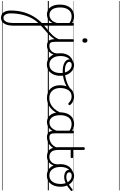

<svg xmlns="http://www.w3.org/2000/svg" viewBox="686 -2141 2379 3791"><g transform="rotate(90 1875.5 -245.5)"><path d="M330 924Q263 924 225.5 874Q188 824 188 733Q188 661 197 593.5Q206 526 225.5 463Q245 400 273.5 341Q302 282 341 227Q357 206 373 186Q389 166 405 148Q421 130 434 118V-94Q410 -45 380.5 -21.5Q351 2 321.5 9.5Q292 17 265 17Q209 17 165 -12Q121 -41 96 -98Q71 -155 71 -238Q71 -288 80.5 -331Q90 -374 109 -408.5Q128 -443 156 -467.5Q184 -492 220 -505.5Q256 -519 301 -519Q326 -519 347 -515Q368 -511 389.5 -503Q411 -495 434 -480V-496Q434 -506 440.5 -510.5Q447 -515 461 -515Q474 -515 480.5 -510.5Q487 -506 487 -496V675Q487 737 476.5 784Q466 831 445.5 862Q425 893 396 908.5Q367 924 330 924ZM334 876Q364 876 386.5 854.5Q409 833 421.5 790Q434 747 434 682V190Q426 198 416 208.5Q406 219 396 231.5Q386 244 376 258Q343 306 318.5 361Q294 416 277.5 476.5Q261 537 252.5 601.5Q244 666 244 732Q244 777 254.5 809Q265 841 285 858.5Q305 876 334 876ZM274 -33Q306 -33 336.5 -46.5Q367 -60 392.5 -92.5Q418 -125 434 -181V-428Q399 -452 367 -461Q335 -470 302 -470Q270 -470 243 -460.5Q216 -451 194.5 -432Q173 -413 158 -385.5Q143 -358 135 -322Q127 -286 127 -242Q127 -180 143.5 -133Q160 -86 193 -59.5Q226 -33 274 -33ZM0 895H622V905H0ZM0 -20H622V0H0ZM0 -505H622V-500H0ZM0 -1415H622V-1405H0Z M475 147Q469 152 463 148Q457 144 452.5 135.5Q448 127 448 117.5Q448 108 455 102Q496 63 533.5 31.5Q571 0 603.5 -27.5Q636 -55 664.5 -83.5Q693 -112 716 -145.5Q739 -179 756 -221Q762 -235 771 -237Q780 -239 786 -232Q792 -225 788 -212Q773 -166 750 -128.5Q727 -91 697 -58Q667 -25 632 6.5Q597 38 557 72Q517 106 475 147ZM622 895V905ZM622 -20V0ZM622 -505V-500ZM622 -1415V-1405Z M884 17Q846 17 820.5 6.5Q795 -4 780.5 -24Q766 -44 760 -72.5Q754 -101 754 -137V-496Q754 -506 760 -510.5Q766 -515 779 -515Q793 -515 799.5 -510.5Q806 -506 806 -496V-137Q806 -82 822.5 -56.5Q839 -31 890 -31Q899 -31 903.5 -23.5Q908 -16 907.5 -7Q907 2 901.5 9.5Q896 17 884 17ZM780 -683Q758 -683 747 -695.5Q736 -708 736 -732Q736 -757 747 -769.5Q758 -782 780 -782Q801 -782 812 -769.5Q823 -757 823 -732Q824 -707 812.5 -695Q801 -683 780 -683ZM622 895H947V905H622ZM622 -20H947V0H622ZM622 -505H947V-500H622ZM622 -1415H947V-1405H622Z M882 17Q871 17 865.5 9.5Q860 2 860.5 -7Q861 -16 868 -23.5Q875 -31 888 -31Q921 -31 947.5 -43Q974 -55 993 -76Q1012 -97 1022.5 -125Q1033 -153 1034 -186Q1035 -198 1044 -201.5Q1053 -205 1061.5 -201.5Q1070 -198 1069 -186Q1068 -142 1053.5 -104.5Q1039 -67 1014.5 -40Q990 -13 956 2Q922 17 882 17ZM947 895V905ZM947 -20V0ZM947 -505V-500ZM947 -1415V-1405Z M1255 19Q1187 19 1136 -15.5Q1085 -50 1058 -110.5Q1031 -171 1031 -250Q1031 -308 1047 -354.5Q1063 -401 1093.5 -435Q1124 -469 1167 -487Q1210 -505 1264 -505Q1272 -505 1274.5 -498Q1277 -491 1274.5 -483.5Q1272 -476 1263 -476Q1231 -476 1203.5 -465.5Q1176 -455 1154 -435Q1132 -415 1117 -387Q1102 -359 1094 -324.5Q1086 -290 1086 -250Q1086 -185 1106.5 -135.5Q1127 -86 1164.5 -58.5Q1202 -31 1255 -31Q1294 -31 1325 -46.5Q1356 -62 1377.5 -91.5Q1399 -121 1410.5 -161.5Q1422 -202 1422 -250Q1422 -321 1398.5 -371Q1375 -421 1338.5 -446.5Q1302 -472 1263 -472Q1251 -472 1244.5 -479Q1238 -486 1238 -495.5Q1238 -505 1244.5 -512Q1251 -519 1263 -519Q1318 -519 1367 -487Q1416 -455 1446.5 -394.5Q1477 -334 1477 -250Q1477 -202 1467 -161Q1457 -120 1438 -87Q1419 -54 1391.5 -30Q1364 -6 1330 6.5Q1296 19 1255 19ZM947 895H1548V905H947ZM947 -20H1548V0H947ZM947 -505H1548V-500H947ZM947 -1415H1548V-1405H947Z M1381 -294Q1310 -294 1259 -311Q1208 -328 1180 -358.5Q1152 -389 1152 -427Q1152 -453 1166.5 -473.5Q1181 -494 1206.5 -506.5Q1232 -519 1262 -519Q1274 -519 1280.5 -512Q1287 -505 1287.5 -495.5Q1288 -486 1281.5 -479Q1275 -472 1263 -472Q1232 -472 1216.5 -458Q1201 -444 1201 -426Q1201 -388 1249 -362.5Q1297 -337 1380 -337Q1435 -337 1488 -346Q1541 -355 1590.5 -372Q1640 -389 1683 -413.5Q1726 -438 1761 -469Q1769 -476 1777.5 -472Q1786 -468 1788.5 -458.5Q1791 -449 1780 -439Q1744 -405 1698.5 -378Q1653 -351 1601.5 -332Q1550 -313 1494 -303.5Q1438 -294 1381 -294ZM1548 895H1579V905H1548ZM1548 -20H1579V0H1548ZM1548 -505H1579V-500H1548ZM1548 -1415H1579V-1405H1548Z M1917 17Q1799 17 1731 -52Q1663 -121 1663 -243Q1663 -303 1678.5 -353.5Q1694 -404 1723 -441Q1752 -478 1793.5 -498.5Q1835 -519 1888 -519Q1934 -519 1978 -499Q2022 -479 2053 -442Q2058 -435 2057.5 -428.5Q2057 -422 2048 -413Q2039 -404 2031 -404Q2023 -404 2017 -410Q1987 -437 1958.5 -453.5Q1930 -470 1885 -470Q1847 -470 1816 -455Q1785 -440 1763.5 -410.5Q1742 -381 1730 -339.5Q1718 -298 1718 -245Q1718 -179 1742.5 -130.5Q1767 -82 1811.5 -56Q1856 -30 1918 -30Q1928 -30 1934 -23Q1940 -16 1940 -6.5Q1940 3 1934.5 10Q1929 17 1917 17ZM1579 895H2114V905H1579ZM1579 -20H2114V0H1579ZM1579 -505H2114V-500H1579ZM1579 -1415H2114V-1405H1579Z M1916 17Q1907 17 1902.5 10Q1898 3 1898 -6.5Q1898 -16 1903 -23Q1908 -30 1917 -30Q1976 -30 2029.5 -55Q2083 -80 2126.5 -127Q2170 -174 2199 -240Q2203 -249 2212 -248Q2221 -247 2227.5 -240.5Q2234 -234 2230 -224Q2200 -145 2151 -91.5Q2102 -38 2041.5 -10.5Q1981 17 1916 17ZM2114 895V905ZM2114 -20V0ZM2114 -505V-500ZM2114 -1415V-1405Z M2391 17Q2336 17 2292 -12Q2248 -41 2223 -98Q2198 -155 2198 -238Q2198 -288 2207.5 -331Q2217 -374 2236 -408.5Q2255 -443 2282.5 -467.5Q2310 -492 2346.5 -505.5Q2383 -519 2428 -519Q2466 -519 2502.5 -506.5Q2539 -494 2575 -470V-419Q2535 -449 2500 -459.5Q2465 -470 2429 -470Q2397 -470 2369.5 -460.5Q2342 -451 2320.5 -432Q2299 -413 2284.5 -385.5Q2270 -358 2262 -322Q2254 -286 2254 -242Q2254 -180 2270.5 -133Q2287 -86 2319.5 -59.5Q2352 -33 2401 -33Q2435 -33 2467 -49Q2499 -65 2525.5 -101.5Q2552 -138 2569 -202L2587 -159Q2566 -85 2532.5 -47Q2499 -9 2461.5 4Q2424 17 2391 17ZM2687 17Q2653 17 2629 7Q2605 -3 2590 -22Q2575 -41 2567.5 -69Q2560 -97 2560 -132V-495Q2560 -506 2567 -510.5Q2574 -515 2588 -515Q2601 -515 2607 -510.5Q2613 -506 2613 -496V-133Q2613 -81 2630 -56Q2647 -31 2693 -31Q2700 -31 2704 -23.5Q2708 -16 2707.5 -7Q2707 2 2702.5 9.5Q2698 17 2687 17ZM2114 895H2749V905H2114ZM2114 -20H2749V0H2114ZM2114 -505H2749V-500H2114ZM2114 -1415H2749V-1405H2114Z M2684 17Q2673 17 2667.5 9.5Q2662 2 2662.5 -7Q2663 -16 2670 -23.5Q2677 -31 2690 -31Q2727 -31 2759.5 -42.5Q2792 -54 2818.5 -74Q2845 -94 2864 -121.5Q2883 -149 2893 -182Q2896 -193 2905.5 -192Q2915 -191 2921.5 -184Q2928 -177 2925 -167Q2913 -125 2891 -91.5Q2869 -58 2837.5 -33.5Q2806 -9 2767 4Q2728 17 2684 17ZM2749 895V905ZM2749 -20V0ZM2749 -505V-500ZM2749 -1415V-1405Z M3073 17Q3022 17 2986.5 2Q2951 -13 2929.5 -41.5Q2908 -70 2897.5 -110Q2887 -150 2887 -201V-711Q2887 -721 2893.5 -725.5Q2900 -730 2913 -730Q2927 -730 2933.5 -725.5Q2940 -721 2940 -711V-500H3081Q3092 -500 3096.5 -494.5Q3101 -489 3101 -476Q3101 -464 3096.5 -458Q3092 -452 3081 -452H2940V-213Q2940 -175 2946 -142Q2952 -109 2967.5 -84.5Q2983 -60 3010 -45.5Q3037 -31 3080 -31Q3090 -31 3095 -23.5Q3100 -16 3099.5 -7Q3099 2 3092.5 9.5Q3086 17 3073 17ZM2749 895H3137V905H2749ZM2749 -20H3137V0H2749ZM2749 -505H3137V-500H2749ZM2749 -1415H3137V-1405H2749Z M3072 17Q3061 17 3055.5 9.5Q3050 2 3050.5 -7Q3051 -16 3058 -23.5Q3065 -31 3078 -31Q3111 -31 3137.5 -43Q3164 -55 3183 -76Q3202 -97 3212.5 -125Q3223 -153 3224 -186Q3225 -198 3234 -201.5Q3243 -205 3251.5 -201.5Q3260 -198 3259 -186Q3258 -142 3243.5 -104.5Q3229 -67 3204.5 -40Q3180 -13 3146 2Q3112 17 3072 17ZM3137 895V905ZM3137 -20V0ZM3137 -505V-500ZM3137 -1415V-1405Z M3445 19Q3377 19 3326 -15.5Q3275 -50 3248 -110.5Q3221 -171 3221 -250Q3221 -308 3237 -354.5Q3253 -401 3283.5 -435Q3314 -469 3357 -487Q3400 -505 3454 -505L3453 -476Q3413 -476 3380.5 -459.5Q3348 -443 3324.5 -413Q3301 -383 3288.5 -341.5Q3276 -300 3276 -250Q3276 -185 3296.5 -135.5Q3317 -86 3354.5 -58.5Q3392 -31 3445 -31Q3484 -31 3515 -46.5Q3546 -62 3567.5 -91.5Q3589 -121 3600.5 -161.5Q3612 -202 3612 -250Q3612 -321 3588.5 -371Q3565 -421 3528.5 -446.5Q3492 -472 3453 -472Q3419 -472 3400.5 -459.5Q3382 -447 3382 -423Q3382 -402 3396.5 -389Q3411 -376 3432.5 -370.5Q3454 -365 3473 -365Q3507 -365 3541.5 -376Q3576 -387 3618.5 -413Q3661 -439 3719 -486Q3727 -493 3734 -491Q3741 -489 3746 -482.5Q3751 -476 3750.5 -468Q3750 -460 3743 -454Q3682 -402 3635 -374Q3588 -346 3549 -334.5Q3510 -323 3471 -323Q3438 -323 3406 -333.5Q3374 -344 3353 -367Q3332 -390 3332 -427Q3332 -454 3347 -474.5Q3362 -495 3389 -507Q3416 -519 3453 -519Q3508 -519 3557 -487Q3606 -455 3636.5 -394.5Q3667 -334 3667 -250Q3667 -202 3657 -161Q3647 -120 3628 -87Q3609 -54 3581.5 -30Q3554 -6 3520 6.5Q3486 19 3445 19ZM3137 895H3738V905H3137ZM3137 -20H3738V0H3137ZM3137 -505H3738V-500H3137ZM3137 -1415H3738V-1405H3137Z"/></g></svg>

Font: Playwrite BE WAL Guides
Style: Regular
Weight: 400
Designer: Veronika Burian, José Scaglione
Foundry: TypeTogether
Version: Version 1.003